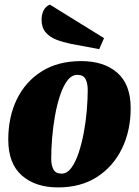

<svg xmlns="http://www.w3.org/2000/svg" viewBox="-20 -796 605 836"><path d="M233 20Q134 20 75 -32Q16 -84 16 -188Q16 -287 53.5 -364Q91 -441 162 -485.5Q233 -530 333 -530Q433 -530 491 -479Q549 -428 549 -325Q549 -227 511 -149Q473 -71 402.5 -25.5Q332 20 233 20ZM248 -40Q272 -40 290.5 -65Q309 -90 322.5 -130.5Q336 -171 345 -219.5Q354 -268 358 -316.5Q362 -365 362 -404Q362 -433 352.5 -451.5Q343 -470 317 -470Q292 -470 273.5 -445.5Q255 -421 241.5 -380.5Q228 -340 219.5 -292Q211 -244 207 -195.5Q203 -147 203 -106Q203 -77 212.5 -58.5Q222 -40 248 -40ZM412 -582 289 -605Q255 -612 226 -623Q197 -634 179 -655Q161 -676 161 -710Q161 -732 169.5 -750Q178 -768 197 -776L433 -630Z"/></svg>

Font: Sansita Swashed ExtraBold
Style: Regular
Weight: 800
Designer: Pablo Cosgaya
Foundry: Omnibus-Type
Version: Version 1.003; ttfautohint (v1.8.3)